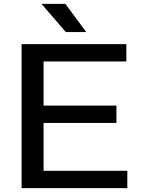

<svg xmlns="http://www.w3.org/2000/svg" viewBox="-20 -967 724 987"><path d="M91 0V-740H629.5V-651H204V-424H578.5V-335H204V-89H634.5V0ZM318.5 -802 193.5 -947H316L423.5 -802Z"/></svg>

Font: Encode Sans Expanded Expanded Medium
Style: Regular
Weight: 500
Width: 7
Designer: Multiple Designers
Foundry: Impallari Type
Version: Version 3.000; ttfautohint (v1.8.3) -l 8 -r 50 -G 200 -x 14 